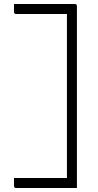

<svg xmlns="http://www.w3.org/2000/svg" viewBox="-20 -780 490 961"><path d="M50 -760H354Q365 -760 365 -749V161H61Q50 161 50 150V111H315V-710H61Q50 -710 50 -721Z"/></svg>

Font: Recursive Sn Lnr St Lt
Style: Regular
Weight: 300
Version: Version 1.079;hotconv 1.0.112;makeotfexe 2.5.65598; ttfautoh